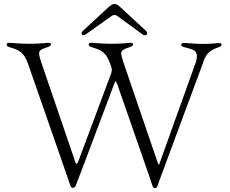

<svg xmlns="http://www.w3.org/2000/svg" viewBox="-20 -954 1188 991"><path d="M379.6 -18.5 393.1 -53.6 403.4 -80.3 567.1 -514.9 572.4 -528.4C576 -535.9 577.8 -535.9 581 -528.8L586.3 -516.3L747.5 -52.9L766.3 2.8C769.9 13.1 772.4 17 779.8 17C786.6 17 790.1 13.1 794 2.8L811.8 -46.9L1026.3 -625C1041.5 -673.7 1055.8 -691.8 1110.1 -710.9C1118.6 -713.8 1123.2 -717 1123.6 -723C1123.2 -729 1119 -731.9 1112.9 -731.5C1092.3 -731.9 1070.3 -726.6 1020.6 -727.3C975.5 -728 947.8 -732.6 929 -732.2C919.7 -732.6 915.1 -728.7 915.5 -723.7C915.1 -717.7 917.6 -714.1 934.7 -709.5C962.7 -702.4 984.7 -697.1 991.5 -683.9C997.9 -672.2 997.9 -658 992.2 -637.1L804 -112.2L803.3 -110.1C800.4 -101.9 798.7 -101.6 795.5 -110.8L791.9 -120.7L615.8 -635.7C600.5 -686.4 597.3 -694.2 646.3 -709.5C663.7 -715.6 666.9 -719.1 666.9 -725.1C666.9 -730.5 663 -733.3 655.5 -733C639.9 -733.3 619 -728.3 556.8 -728C492.5 -728.3 467.3 -733.3 451.7 -733C442.8 -733.3 438.2 -729.8 438.2 -723.7C438.2 -717.3 441.8 -713.8 458.1 -708.8C508.2 -695 530.2 -677.6 548.3 -625.7L555 -606.9C557.9 -595.9 557.2 -585.2 553.6 -574.9L387.8 -130.7L381.4 -115.1C377.8 -106.2 373.6 -105.5 369.7 -115.1L191.8 -635.7C176.5 -686.4 173.3 -694.2 222.3 -709.5C239.7 -715.6 242.9 -719.1 242.9 -725.1C242.9 -730.5 239 -733.3 231.5 -733C215.9 -733.3 195 -728.3 132.8 -728C68.5 -728.3 43.3 -733.3 27.7 -733C18.8 -733.3 14.2 -729.8 14.2 -723.7C14.2 -717.3 17.8 -713.8 34.1 -708.8C84.2 -695 106.2 -677.6 124.3 -625.7L322.1 -57.5L342.3 1.4C345.9 11.7 349.1 15.6 355.8 15.6C363.6 15.6 368.6 11 372.2 1.4ZM407 -794C392.8 -780.9 404.8 -763.8 423.3 -777L556.5 -871.8C566.1 -878.6 576 -878.6 585.2 -871.8L715.9 -776.3C733.7 -763.1 748.2 -781.2 734.4 -794L605.1 -913.4C577.1 -938.9 567.1 -941.8 536.2 -913.4Z"/></svg>

Font: Margiela Serif Light
Style: Regular
Weight: 300
Designer: Andreas Faust, Stefan Endress
Version: Version 1.002;FEAKit 1.0